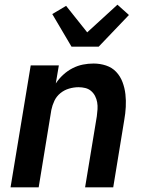

<svg xmlns="http://www.w3.org/2000/svg" viewBox="-20 -799 640 819"><path d="M25 0 111 -520H231L218 -443Q231 -463 249.5 -480Q268 -497 289.5 -508Q311 -519 333.5 -523.5Q356 -528 379 -528Q407 -528 432.5 -519.5Q458 -511 475.5 -492.5Q493 -474 502.5 -449Q512 -424 515 -397Q518 -370 516.5 -342.5Q515 -315 510 -287L463 0H343L393 -303Q395 -318 396 -333Q397 -348 394.5 -362.5Q392 -377 385.5 -389.5Q379 -402 368.5 -411Q358 -420 344 -423.5Q330 -427 315 -427Q295 -427 274.5 -421Q254 -415 237.5 -401.5Q221 -388 212 -369Q203 -350 199 -330L145 0ZM285 -600 203 -739 262 -774 352 -661 481 -779 530 -735 401 -600Z"/></svg>

Font: Iosevka Aile
Style: Bold Italic
Weight: 700
Italic angle: -9°
Designer: Belleve Invis
Foundry: Belleve Invis
Version: Version 28.0.1; ttfautohint (v1.8.4)